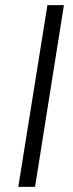

<svg xmlns="http://www.w3.org/2000/svg" viewBox="-20 -725 283 745"><path d="M51 0 164 -705H228L116 0Z"/></svg>

Font: Nunito Sans 7pt Condensed Light
Style: Italic
Weight: 300
Width: 3
Italic angle: -9°
Designer: Vernon Adams
Foundry: Vernon Adams
Version: Version 3.101;gftools[0.9.27]